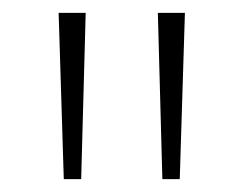

<svg xmlns="http://www.w3.org/2000/svg" viewBox="-20 -734 378 298"><path d="M113 -714 106 -456H79L71 -714ZM267 -714 259 -456H232L225 -714Z"/></svg>

Font: Noto Sans Lao UI ExtLt
Style: Regular
Weight: 200
Designer: Monotype Design Team
Foundry: Monotype Imaging Inc.
Version: Version 2.000; ttfautohint (v1.8.4.7-5d5b)